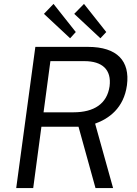

<svg xmlns="http://www.w3.org/2000/svg" viewBox="-20 -963 702 983"><path d="M254 -943 205 -892 339 -767 368 -799ZM410 -943 360 -892 494 -767 524 -799ZM559 0 467 -330C537 -355 614 -409 630 -527C646 -650 581 -723 430 -723H161L63 0H150L192 -314H382L469 0ZM356 -388H203L238 -650H412C503 -650 552 -607 541 -521C528 -432 462 -388 356 -388Z"/></svg>

Font: United Sans
Style: Italic
Weight: 400
Italic angle: -8°
Designer: Pablo Impallari, Rodrigo Fuenzalida (Modified by Dan O. Williams)
Version: Version 1.000;PS 001.000;hotconv 1.0.88;makeotf.lib2.5.64775